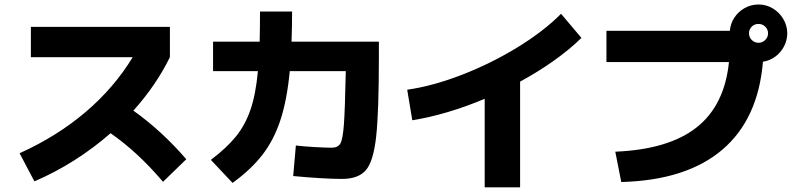

<svg xmlns="http://www.w3.org/2000/svg" viewBox="-20 -802 3497 847"><path d="M565.4 -549.8H116.2V-683.6H729.5V-549.8Q668.9 -425.8 568.4 -314Q693.8 -224.6 801.8 -99.6L699.2 0Q641.6 -67.4 585.7 -119.1Q529.8 -170.9 467.8 -214.4Q393.1 -148.9 308.1 -95Q223.1 -41 131.8 -2L66.4 -126Q231.9 -200.7 358.2 -308.3Q484.4 -416 565.4 -549.8Z M1273.4 -25.4 1285.2 -160.2Q1315.9 -156.2 1366.5 -153.3Q1417 -150.4 1443.4 -150.4Q1470.2 -150.4 1481.2 -168.5Q1492.2 -186.5 1497.1 -252.7Q1502 -318.8 1505.4 -488.3H1258.3Q1246.1 -360.4 1217 -272.2Q1188 -184.1 1137.5 -118.9Q1086.9 -53.7 1005.9 4.9L910.2 -96.7Q980.5 -149.9 1021.2 -200.4Q1062 -251 1085.2 -318.6Q1108.4 -386.2 1117.7 -488.3H919.9V-618.2H1125.5Q1127 -679.2 1127 -751H1268.6Q1268.6 -687.5 1266.1 -618.2H1651.4V-548.8Q1651.4 -308.6 1639.4 -199.5Q1627.4 -90.3 1594.2 -51.5Q1561 -12.7 1488.3 -12.7Q1449.7 -12.7 1392.1 -16.1Q1334.5 -19.5 1273.4 -25.4Z M2455.1 -741.2 2544.9 -634.8Q2493.2 -584 2424.1 -534.9Q2355 -485.8 2274.4 -441.9V24.4H2118.2V-366.2Q2036.1 -331.5 1954.6 -307.4Q1873 -283.2 1798.8 -271.5L1776.4 -406.2Q1889.6 -422.4 2018.1 -472.2Q2146.5 -522 2262.2 -592.8Q2377.9 -663.6 2455.1 -741.2Z M3195.8 -528.3H2655.3V-666H3199.7Q3202.1 -697.8 3219.7 -724.4Q3237.3 -751 3265.4 -766.6Q3293.5 -782.2 3326.2 -782.2Q3360.4 -782.2 3389.2 -764.9Q3418 -747.6 3435.3 -718.5Q3452.6 -689.5 3453.1 -655.3Q3452.6 -624 3438.5 -596.9Q3424.3 -569.8 3399.9 -552Q3375.5 -534.2 3345.7 -529.8Q3324.7 -276.4 3166.5 -141.6Q3008.3 -6.8 2720.7 1L2694.3 -132.8Q2929.2 -142.6 3052.7 -239.7Q3176.3 -336.9 3195.8 -528.3ZM3368.2 -655.3Q3368.2 -672.4 3355.5 -684.6Q3342.8 -696.8 3326.2 -696.3Q3308.6 -696.8 3296.4 -684.6Q3284.2 -672.4 3284.2 -655.3Q3284.2 -637.7 3296.4 -625.5Q3308.6 -613.3 3326.2 -613.3Q3343.3 -613.3 3355.7 -625.5Q3368.2 -637.7 3368.2 -655.3Z"/></svg>

Font: Pretendard GOV ExtraBold
Style: Regular
Weight: 800
Designer: Base glyphs from Inter by Rasmus Andersson; Hangeul glyphs from Noto Sans CJK(Source Han Sans) by Jang Soo-young and Kan
Foundry: Kil Hyung-jin
Version: Version 1.309